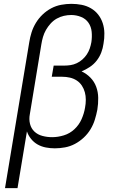

<svg xmlns="http://www.w3.org/2000/svg" viewBox="-20 -763 640 998"><path d="M6 215 132 -543Q136 -569 144 -594.5Q152 -620 166.5 -644Q181 -668 201.5 -687.5Q222 -707 246.5 -720Q271 -733 298 -738Q325 -743 351 -743Q378 -743 404 -738Q430 -733 452.5 -720Q475 -707 490.5 -687Q506 -667 514 -642.5Q522 -618 522.5 -590.5Q523 -563 518 -536Q515 -513 506.5 -490.5Q498 -468 483 -448.5Q468 -429 447 -415Q426 -401 404 -392Q430 -380 450 -359.5Q470 -339 480 -312Q490 -285 490.5 -254.5Q491 -224 486 -193Q481 -167 473 -141Q465 -115 450.5 -91Q436 -67 415 -47.5Q394 -28 369.5 -15Q345 -2 318 3Q291 8 265 8Q241 8 218 3.5Q195 -1 175.5 -12Q156 -23 141.5 -41Q127 -59 120 -80L71 215ZM251 -50Q281 -50 312 -59.5Q343 -69 367 -91.5Q391 -114 404 -143.5Q417 -173 422 -203Q426 -224 426 -244.5Q426 -265 421 -283.5Q416 -302 405.5 -318Q395 -334 379 -344.5Q363 -355 343.5 -359.5Q324 -364 304 -364H249L259 -422H314Q330 -422 346.5 -424.5Q363 -427 379 -434.5Q395 -442 408.5 -454Q422 -466 431.5 -480.5Q441 -495 446.5 -511Q452 -527 455 -544Q459 -571 456.5 -597.5Q454 -624 440 -644.5Q426 -665 401.5 -675Q377 -685 350 -685Q331 -685 311.5 -680.5Q292 -676 274.5 -666Q257 -656 243 -640.5Q229 -625 219 -607.5Q209 -590 203.5 -571Q198 -552 195 -533L135 -169Q130 -143 136 -119Q142 -95 159 -79Q176 -63 200.5 -56.5Q225 -50 251 -50Z"/></svg>

Font: Iosevka Etoile Light
Style: Italic
Weight: 300
Italic angle: -9°
Designer: Belleve Invis
Foundry: Belleve Invis
Version: Version 22.1.2; ttfautohint (v1.8.4)